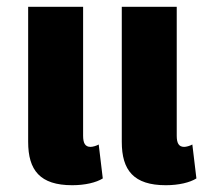

<svg xmlns="http://www.w3.org/2000/svg" viewBox="-20 -537 622 566"><path d="M193 9C231 9 264 1 283 -11L271 -111C264 -107 253 -104 247 -104C231 -104 225 -115 225 -137V-517H63V-119C63 -35 98 9 193 9ZM469 9C507 9 540 1 559 -11L547 -111C540 -107 529 -104 523 -104C507 -104 501 -115 501 -137V-517H339V-119C339 -35 374 9 469 9Z"/></svg>

Font: Noto Sans Thai UI ExtCond Blk
Style: Regular
Weight: 900
Width: 2
Designer: Monotype Design Team
Foundry: Monotype Imaging Inc.
Version: Version 2.000